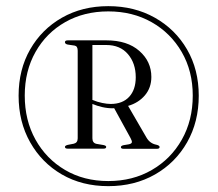

<svg xmlns="http://www.w3.org/2000/svg" viewBox="-20 -766 725 640"><path d="M341 -145.5Q253.5 -145.5 186.2 -184.5Q119 -223.5 80.5 -291.8Q42 -360 42 -447Q42 -534 80.5 -601.2Q119 -668.5 186.5 -707Q254 -745.5 341 -745.5Q428 -745.5 496.2 -707Q564.5 -668.5 603.5 -601.2Q642.5 -534 642.5 -447Q642.5 -360 603.8 -291.8Q565 -223.5 496.8 -184.5Q428.5 -145.5 341 -145.5ZM341 -162.5Q422.5 -162.5 486.2 -199.5Q550 -236.5 586.2 -300.8Q622.5 -365 622.5 -447.5Q622.5 -529 585.8 -592.5Q549 -656 485.5 -692Q422 -728 341 -728Q260 -728 197.2 -692.2Q134.5 -656.5 98.5 -593Q62.5 -529.5 62.5 -447.5Q62.5 -365 98.2 -300.8Q134 -236.5 196.8 -199.5Q259.5 -162.5 341 -162.5ZM484.5 -509.5Q484.5 -473.5 463 -448.2Q441.5 -423 407 -413L468.5 -307Q480 -287.5 501.5 -283.5Q512 -281 512 -276Q512 -270 503 -270H392Q383 -270 383 -275.5Q383 -280 391.5 -282L409.5 -285Q418.5 -287 419.5 -291.5Q420.5 -296 415 -306L360.5 -405.5Q358.5 -405 356.5 -405Q338.5 -405 321 -409Q303.5 -413 288 -419.5V-305Q288 -289.5 301.5 -286.5L325 -282.5Q334 -280.5 334 -276.5Q334 -270.5 325.5 -270.5H205.5Q196.5 -270.5 196.5 -276.5Q196.5 -280.5 205.5 -283L226 -287Q239 -290 239 -305V-597Q239 -612 229 -614L205.5 -617.5Q196.5 -619.5 196.5 -625.5Q196.5 -631.5 206 -631.5H334.5Q404.5 -631.5 444.5 -596.2Q484.5 -561 484.5 -509.5ZM288 -616V-433Q304.5 -426 320.8 -422.8Q337 -419.5 349 -419.5Q388.5 -419.5 410.5 -443.2Q432.5 -467 432.5 -508.5Q432.5 -555 406.5 -585.5Q380.5 -616 334 -616Z"/></svg>

Font: Fraunces 72pt S000 Light
Style: Regular
Weight: 300
Version: Version 1.000; ttfautohint (v1.8.3)